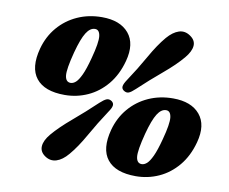

<svg xmlns="http://www.w3.org/2000/svg" viewBox="-80 -821 1127 945"><g transform="rotate(10 483.5 -349.0)"><path d="M356.5 -720Q447.5 -720 490.5 -668.8Q533.5 -617.5 509.5 -528Q490.5 -457 450 -408.5Q409.5 -360 355.2 -335.5Q301 -311 240.5 -311Q139.5 -311 97.8 -363.5Q56 -416 82.5 -515Q99.5 -577.5 138.8 -623.5Q178 -669.5 234 -694.8Q290 -720 356.5 -720ZM340.5 -513Q362.5 -594.5 358.5 -625.8Q354.5 -657 332.5 -657Q308 -657 288.8 -626.5Q269.5 -596 250.5 -525Q227.5 -437.5 231.2 -406Q235 -374.5 259.5 -374.5Q272 -374.5 284.8 -385.5Q297.5 -396.5 311.5 -426.2Q325.5 -456 340.5 -513ZM581 -400.5Q562 -382.5 550 -377.8Q538 -373 524 -382.5Q513 -390.5 514.5 -402.8Q516 -415 530 -436Q573 -500.5 609.8 -565.8Q646.5 -631 682.5 -673.5Q711 -706.5 740.5 -716Q770 -725.5 798 -706Q826 -687 824 -659Q822 -631 793.5 -597Q758 -554.5 698.8 -505Q639.5 -455.5 581 -400.5ZM416 -302.5Q435.5 -320.5 448 -325.5Q460.5 -330.5 474 -321.5Q485.5 -313 483.8 -300.2Q482 -287.5 467.5 -267Q424.5 -202 387.8 -136.8Q351 -71.5 315.5 -30Q287 4 257 13.2Q227 22.5 199 3Q172.5 -15.5 174.5 -44Q176.5 -72.5 204.5 -106Q240 -148 299.2 -198Q358.5 -248 416 -302.5ZM770.5 -387Q861.5 -387 904.5 -335.8Q947.5 -284.5 923.5 -195Q904.5 -124 864 -75.5Q823.5 -27 769.2 -2.5Q715 22 654.5 22Q553.5 22 511.8 -30.5Q470 -83 496.5 -182Q513.5 -244.5 552.8 -290.5Q592 -336.5 648 -361.8Q704 -387 770.5 -387ZM754.5 -180Q776.5 -261.5 772.5 -292.8Q768.5 -324 746.5 -324Q722 -324 702.8 -293.5Q683.5 -263 664.5 -192Q641.5 -104.5 645.2 -73Q649 -41.5 673.5 -41.5Q686 -41.5 698.8 -52.5Q711.5 -63.5 725.5 -93.2Q739.5 -123 754.5 -180Z"/></g></svg>

Font: Fraunces 9pt SuperSoft Black
Style: Italic
Weight: 900
Italic angle: -16°
Version: Version 1.000;[0bf87f6ff]